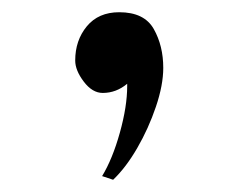

<svg xmlns="http://www.w3.org/2000/svg" viewBox="-20 -162 390 314"><path d="M247 -51Q247 -23 235 12.5Q223 48 204.5 80Q186 112 165 132L147 126Q164 98 176 55Q188 12 188 -21V-25Q170 -10 148 -10Q131 -10 117 -28.5Q103 -47 103 -63Q103 -96 122 -119Q141 -142 175 -142Q216 -142 231.5 -114.5Q247 -87 247 -51Z"/></svg>

Font: Kaisei Opti
Style: Regular
Weight: 400
Designer: Font-Kai, 金井和夫
Foundry: KAZUO KANAI
Version: Version 5.003